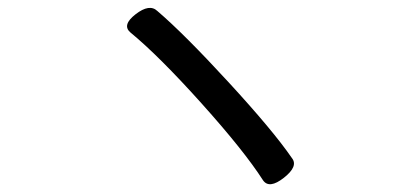

<svg xmlns="http://www.w3.org/2000/svg" viewBox="-20 -590 1040 492"><path d="M314 -507Q292 -526 327.5 -553.5Q363 -581 383 -562Q451 -504 565.5 -379.5Q680 -255 728 -185Q745 -164 707.5 -134.5Q670 -105 654 -128Q606 -203 496.5 -325Q387 -447 314 -507Z"/></svg>

Font: Raw Maruko Gothic CJK TC
Style: Regular
Weight: 400
Version: Version 1.001